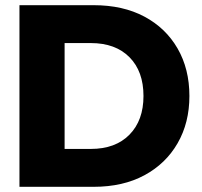

<svg xmlns="http://www.w3.org/2000/svg" viewBox="-20 -720 778 740"><path d="M341 -700Q454 -700 536.5 -656Q619 -612 664.5 -533Q710 -454 710 -350Q710 -247 664.5 -168Q619 -89 536.5 -44.5Q454 0 341 0H55V-700ZM330 -146Q425 -146 479 -201Q533 -256 533 -350Q533 -445 479 -499.5Q425 -554 330 -554H229V-146Z"/></svg>

Font: Albert Sans Black
Style: Regular
Weight: 900
Designer: Andreas Rasmussen
Foundry: a.Foundry
Version: Version 1.025